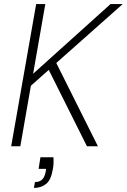

<svg xmlns="http://www.w3.org/2000/svg" viewBox="-20 -720 624 945"><path d="M35 0 158 -700H203L143 -357L524 -700H584L257 -410L462 0H408L220 -376L132 -298L80 0ZM147 205 152 176Q176 176 188.5 162.5Q201 149 205 124L207 111H170L179 54H243Q244 69 243.5 84Q243 99 240 113Q231 167 206 186Q181 205 147 205Z"/></svg>

Font: DM Sans 11pt ExtraLight
Style: Italic
Weight: 250
Italic angle: -10°
Version: Version 4.004;gftools[0.9.30]